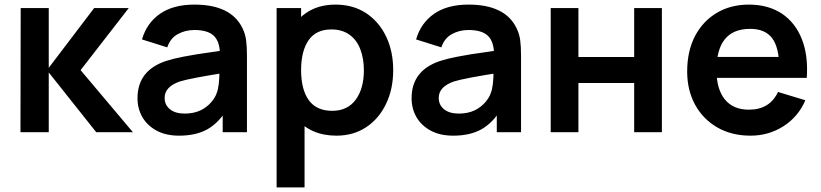

<svg xmlns="http://www.w3.org/2000/svg" viewBox="-20 -575 3570 835"><path d="M192 0H69L70 -540H192V-280L389.5 -540H540L330.5 -270L558 0H398.5L192 -260Z M759 15Q700.5 15 660 -7.5Q620 -29.5 599 -66Q578 -102.5 578 -148Q578 -268 701 -309.5Q735 -320.5 777.5 -328.5Q805 -334 835.2 -338.8Q865.5 -343.5 911.8 -350Q958 -356.5 979.5 -360L936.5 -335.5Q937 -392 911 -418.2Q885 -444.5 825.5 -444.5Q785 -444.5 752.5 -426.2Q720 -408 707.5 -369L597.5 -403.5Q618 -474.5 675.5 -514.8Q733 -555 825.5 -555Q983.5 -555 1033.5 -454.5Q1046.5 -428.5 1050.2 -401.2Q1054 -374 1054 -331.5V0H948.5V-117L966 -98Q929.5 -39 880.5 -12Q831.5 15 759 15ZM783 -81Q823 -81 853 -95.5Q880 -109 898 -129.8Q916 -150.5 922.5 -170.5Q934.5 -200 934.5 -271.5L971.5 -260.5Q807 -235 761.5 -220.5Q696 -197.5 696 -149.5Q696 -118.5 719.2 -99.8Q742.5 -81 783 -81Z M1443.5 15Q1330 15 1266.8 -62.5Q1203.5 -140 1203.5 -270Q1203.5 -351.5 1230.5 -416Q1258 -482 1311 -518.5Q1364 -555 1439 -555Q1515.5 -555 1572 -518Q1628.5 -480.5 1659.2 -416.2Q1690 -352 1690 -270Q1690 -188.5 1659.5 -124.5Q1628.5 -59 1572.8 -22Q1517 15 1443.5 15ZM1304.5 240H1183V-540H1289.5V-161H1304.5ZM1425 -93Q1491 -93 1526.8 -141.2Q1562.5 -189.5 1562.5 -270Q1562.5 -319 1547.5 -359.5Q1532 -401 1500 -424Q1468 -447 1421 -447Q1354.5 -447 1322 -400Q1289.5 -353 1289.5 -270Q1289.5 -185.5 1323 -139.2Q1356.5 -93 1425 -93Z M1951 15Q1892.5 15 1852 -7.5Q1812 -29.5 1791 -66Q1770 -102.5 1770 -148Q1770 -268 1893 -309.5Q1927 -320.5 1969.5 -328.5Q1997 -334 2027.2 -338.8Q2057.5 -343.5 2103.8 -350Q2150 -356.5 2171.5 -360L2128.5 -335.5Q2129 -392 2103 -418.2Q2077 -444.5 2017.5 -444.5Q1977 -444.5 1944.5 -426.2Q1912 -408 1899.5 -369L1789.5 -403.5Q1810 -474.5 1867.5 -514.8Q1925 -555 2017.5 -555Q2175.5 -555 2225.5 -454.5Q2238.5 -428.5 2242.2 -401.2Q2246 -374 2246 -331.5V0H2140.5V-117L2158 -98Q2121.5 -39 2072.5 -12Q2023.5 15 1951 15ZM1975 -81Q2015 -81 2045 -95.5Q2072 -109 2090 -129.8Q2108 -150.5 2114.5 -170.5Q2126.5 -200 2126.5 -271.5L2163.5 -260.5Q1999 -235 1953.5 -220.5Q1888 -197.5 1888 -149.5Q1888 -118.5 1911.2 -99.8Q1934.5 -81 1975 -81Z M2495.5 0H2375V-540H2495.5V-327H2738V-540H2858.5V0H2738V-214H2495.5Z M3244 15Q3162.5 15 3100 -20.5Q3037.5 -56.5 3003 -119.5Q2968.5 -182.5 2968.5 -264Q2968.5 -352.5 3002.5 -418Q3037 -483.5 3097.5 -519.2Q3158 -555 3237 -555Q3320.5 -555 3380 -516Q3439 -476.5 3467.2 -404.8Q3495.5 -333 3488.5 -236.5H3369V-280.5Q3368.5 -368.5 3338 -409Q3307.5 -449.5 3242 -449.5Q3096 -449.5 3096 -270Q3096 -187.5 3132.2 -142.8Q3168.5 -98 3237 -98Q3327.5 -98 3363.5 -175L3482.5 -139Q3451.5 -67 3387.2 -26Q3323 15 3244 15ZM3058 -236.5V-327.5H3429.5V-236.5Z"/></svg>

Font: Vortex Mix
Style: Bold
Weight: 700
Designer: Mikhail Sharanda
Foundry: Mikhail Sharanda
Version: Version 4.504;Glyphs 3.1.2 (3151)